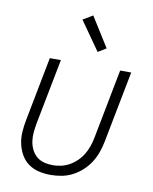

<svg xmlns="http://www.w3.org/2000/svg" viewBox="-86 -829 723 906"><g transform="rotate(10 275.0 -376.0)"><path d="M219 12Q189 12 161.5 5.5Q134 -1 112 -17Q90 -33 76.5 -57Q63 -81 57 -108.5Q51 -136 53 -165.5Q55 -195 61 -225L120 -530H173L112 -216Q108 -194 106 -172Q104 -150 107 -129.5Q110 -109 119 -90.5Q128 -72 143 -59Q158 -46 178.5 -40.5Q199 -35 221 -35Q241 -35 261 -39.5Q281 -44 300 -54.5Q319 -65 335.5 -81Q352 -97 363 -115.5Q374 -134 381 -154Q388 -174 392 -194L457 -530H510L443 -185Q438 -160 429 -134.5Q420 -109 405 -85.5Q390 -62 368.5 -42.5Q347 -23 322.5 -10.5Q298 2 271.5 7Q245 12 219 12ZM337 -598 240 -736 287 -764 376 -622Z"/></g></svg>

Font: Lode Dark
Style: Italic
Weight: 400
Italic angle: -11°
Monospace: yes
Designer: Belleve Invis
Foundry: Belleve Invis
Version: Version 29.2.0; ttfautohint (v1.8.3)